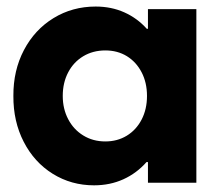

<svg xmlns="http://www.w3.org/2000/svg" viewBox="-20 -553 665 581"><path d="M427.7 -62.5H423.3Q393.6 -28.8 353.3 -10.5Q313 7.8 264.6 7.8Q195.8 7.8 139.6 -27.1Q83.5 -62 51.8 -123.8Q20 -185.5 20.5 -262.7Q20 -339.8 52.5 -401.6Q85 -463.4 142.1 -498.3Q199.2 -533.2 269.5 -533.2Q316.9 -533.2 356.2 -515.6Q395.5 -498 424.3 -465.8H427.7V-525.4H574.2V0H427.7ZM424.8 -262.7Q424.8 -303.2 408.4 -334.5Q392.1 -365.7 363.8 -383.1Q335.4 -400.4 298.8 -400.4Q261.2 -400.4 231.9 -382.8Q202.6 -365.2 186.3 -334Q169.9 -302.7 169.9 -262.7Q169.9 -223.6 186.3 -192.4Q202.6 -161.1 231.9 -143.1Q261.2 -125 298.8 -125Q335 -125 363.5 -142.3Q392.1 -159.7 408.4 -190.9Q424.8 -222.2 424.8 -262.7Z"/></svg>

Font: Reddit Sans Chocolate ExtraBold
Style: Regular
Weight: 800
Designer: Stephen Hutchings
Foundry: Reddit
Version: Version 1.011